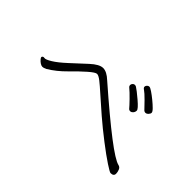

<svg xmlns="http://www.w3.org/2000/svg" viewBox="-67 -945 1133 1133"><g transform="rotate(45 500.0 -378.5)"><path d="M663 -619Q663 -627 669.5 -633.5Q676 -640 683.5 -640Q691 -640 709.5 -627.5Q728 -615 749.5 -597.5Q771 -580 786.5 -564.5Q802 -549 802 -540.5Q802 -532 793.5 -523Q785 -514 775.5 -514Q766 -514 758.5 -523Q751 -532 719.5 -563.5Q688 -595 675.5 -603Q663 -611 663 -619ZM602 -553Q596 -558 596 -566Q596 -574 602 -580.5Q608 -587 615 -587Q622 -587 627 -584Q645 -573 688 -536.5Q731 -500 731 -487.5Q731 -475 723 -466Q715 -457 705.5 -457Q696 -457 689.5 -465.5Q683 -474 653 -505Q623 -536 602 -553ZM908 -138Q908 -117 882 -117Q875 -117 833 -144.5Q791 -172 726 -222Q661 -272 606.5 -319Q552 -366 512 -402Q472 -438 448.5 -456.5Q425 -475 412 -475Q399 -475 363 -443.5Q327 -412 280 -364Q233 -316 180 -284Q164 -276 154.5 -276Q145 -276 134.5 -283Q124 -290 116.5 -299Q109 -308 109 -311.5Q109 -315 110 -316Q115 -324 126 -321.5Q137 -319 169 -338.5Q201 -358 247 -400.5Q293 -443 337.5 -484Q382 -525 413 -525Q444 -525 481 -490Q814 -199 881 -184Q896 -181 902 -166Q908 -151 908 -138Z"/></g></svg>

Font: ToneOZ-Pinyin-WenKai-Light
Style: Light
Weight: 300
Designer: Fontworks Inc.
Foundry: ToneOZ
Version: Version 0.240331